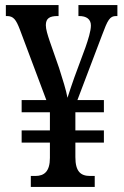

<svg xmlns="http://www.w3.org/2000/svg" viewBox="-20 -734 486 754"><path d="M101 0H352V-43H334C297 -43 276 -60 276 -117V-174H388V-222H276V-293H388V-341H284L380 -594C403 -656 411 -671 436 -671H441V-714H288V-671H291C319 -671 337 -659 337 -634C337 -612 326 -578 316 -549L272 -430C262 -402 252 -372 245 -350C240 -379 226 -423 212 -467L175 -573C167 -597 160 -619 160 -635C160 -662 175 -671 206 -671H210V-714H3V-671H7C33 -671 43 -657 58 -618L162 -341H65V-293H176V-222H65V-174H176V-114C176 -61 154 -43 119 -43H101Z"/></svg>

Font: Noto Serif Khmer ExtraCondensed Medium
Style: Regular
Weight: 500
Width: 2
Designer: Danh Hong and the Monotype Design Team
Foundry: Monotype Imaging Inc.
Version: Version 2.004